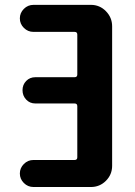

<svg xmlns="http://www.w3.org/2000/svg" viewBox="-20 -750 540 770"><path d="M344.7 -730.5Q379.9 -730.5 404.8 -705.1Q429.7 -679.7 429.7 -644.5V-85Q429.7 -49.8 404.8 -24.9Q379.9 0 344.7 0H114.3Q91.8 0 75.7 -16.1Q59.6 -32.2 59.6 -54.2Q59.6 -76.2 75.7 -92.3Q91.8 -108.4 114.3 -108.4H279.3Q290 -108.4 290 -119.1V-324.2Q290 -335 279.3 -335H122.1Q99.6 -335 85 -350.6Q70.3 -366.2 70.3 -388.2Q70.3 -410.2 85 -425.3Q99.6 -440.4 122.1 -440.4H279.3Q290 -440.4 290 -451.2V-611.3Q290 -622.1 279.3 -622.1H114.3Q91.8 -622.1 75.7 -638.2Q59.6 -654.3 59.6 -676.3Q59.6 -698.2 75.7 -714.4Q91.8 -730.5 114.3 -730.5Z"/></svg>

Font: Rounded-X Mgen+ 1mn bold
Style: Bold
Weight: 700
Designer: [Source Han Sans]
Ryoko NISHIZUKA  (kana & ideographs); Paul D. Hunt (Latin, Greek & Cyrillic); Wenlong ZHANG  (bopomofo
Version: Version 1.059.20150602